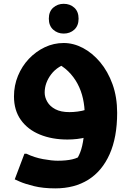

<svg xmlns="http://www.w3.org/2000/svg" viewBox="-20 -742 698 1022"><path d="M274.4 260.7Q209.2 260.7 160.8 248.7Q112.3 236.7 85.3 224.7Q58.4 212.7 58.4 212.7L110 76.3H120.8Q163 96.6 209.3 105Q255.6 113.5 287.6 113.5Q332.4 113.5 364.4 106.2Q396.4 99 424.6 78.2L378.1 120.3Q394.9 99.6 406.9 69Q418.9 38.4 425 -9Q431.1 -56.4 431.1 -128.5Q431.1 -174 421.8 -216.4Q412.6 -258.8 392.8 -296Q373 -333.2 342.7 -362.8Q312.5 -392.5 270.2 -411.1L353.4 -409.8Q287 -392.1 252.4 -346.5Q217.8 -300.8 217.8 -249.1Q217.8 -224 231.9 -199.9Q245.9 -175.7 274.9 -160.5Q303.8 -145.2 349.4 -145.2Q369.8 -145.2 393.2 -148.2Q416.6 -151.1 439.1 -158.2L443 -12.3Q416.8 -5.2 390 -2.2Q363.3 0.7 339.2 0.7Q256.7 0.7 192.2 -25.8Q127.7 -52.2 91 -103.6Q54.4 -155 54.4 -228.9Q54.4 -286.8 75.6 -338.3Q96.8 -389.7 133.7 -428.8Q170.7 -467.8 218.3 -490.5Q265.9 -513.1 319.1 -513.1Q371.2 -513.1 421.6 -486.6Q471.9 -460 513.1 -411Q554.3 -361.9 579 -293.6Q603.6 -225.2 603.6 -141.3Q603.6 -11.3 563.5 78.7Q523.4 168.7 450 214.7Q376.5 260.7 274.4 260.7ZM319.1 -563.3Q286.3 -563.3 263.1 -584.2Q239.9 -605.2 239.9 -642.5Q239.9 -680.5 263.1 -701.1Q286.3 -721.7 319.1 -721.7Q352.6 -721.7 375.5 -701.1Q398.3 -680.5 398.3 -642.5Q398.3 -605.2 375.5 -584.2Q352.6 -563.3 319.1 -563.3Z"/></svg>

Font: Kufam
Style: Italic
Weight: 400
Italic angle: -11°
Designer: Artur Schmal
Foundry: Original Type
Version: Version 1.301; ttfautohint (v1.8.3)